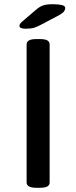

<svg xmlns="http://www.w3.org/2000/svg" viewBox="-20 -887 360 909"><path d="M152 2Q128 2 117 -4.5Q106 -11 106 -23V-677Q106 -689 117 -695.5Q128 -702 152 -702H168Q194 -702 204.5 -695.5Q215 -689 215 -677V-23Q215 -11 204.5 -4.5Q194 2 168 2ZM101 -751Q87 -751 79.5 -754.5Q72 -758 72 -764Q72 -768 74.5 -773Q77 -778 84 -784L152 -842Q167 -855 183 -861Q199 -867 231 -867Q257 -867 273 -863Q289 -859 289 -849Q289 -842 283 -833Q277 -824 252 -811L178 -772Q158 -761 142.5 -756Q127 -751 101 -751Z"/></svg>

Font: Asap Expanded Medium
Style: Regular
Weight: 500
Width: 7
Designer: Pablo Cosgaya
Foundry: Omnibus-Type
Version: Version 3.001